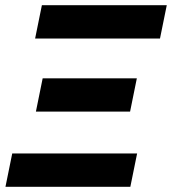

<svg xmlns="http://www.w3.org/2000/svg" viewBox="-20 -718 661 738"><path d="M115 -570 141 -698H621L595 -570ZM118 -289 144 -417H506L480 -289ZM1 0 27 -128H507L481 0Z"/></svg>

Font: Aneliza
Style: Bold Italic
Weight: 700
Italic angle: -11.31°
Designer: Mike Abbink, Paul van der Laan, Pieter van Rosmalen
Foundry: Bold Monday
Version: Version 3.0